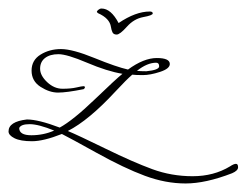

<svg xmlns="http://www.w3.org/2000/svg" viewBox="-20 -315 578 450"><path d="M331 -288Q338 -288 338 -283.5Q338 -279 316 -275Q294 -271 277.5 -252.5Q261 -234 253.5 -234Q246 -234 243.5 -239.5Q241 -245 240 -252Q237 -272 210 -284Q207 -286 207 -287.5Q207 -289 210.5 -292Q214 -295 218 -295Q240 -295 258 -261Q298 -288 331 -288ZM323 -148Q353 -151 353 -159.5Q353 -168 346 -168Q325 -168 301 -149Q308 -148 323 -148ZM107 -9Q70 -24 49.5 -24Q29 -24 25 -15Q25 2 53.5 2Q82 2 107 -9ZM519 75Q528 69 533 69Q538 69 538 77Q538 85 524 91Q462 115 415 115Q368 115 319.5 97Q271 79 207 43.5Q143 8 125 -1Q82 16 55 16Q28 16 14 9Q0 2 0 -7Q0 -30 43 -35Q70 -35 120 -16Q151 -33 202 -82Q253 -131 267 -142Q231 -148 184 -168Q137 -188 117 -188Q97 -188 85.5 -179Q74 -170 74 -154Q74 -138 90.5 -122.5Q107 -107 126.5 -107Q146 -107 159 -110Q172 -113 175.5 -113Q179 -113 179 -110.5Q179 -108 176 -106Q136 -98 116 -98Q96 -98 75 -111.5Q54 -125 54 -149.5Q54 -174 75 -187Q96 -200 123 -200Q150 -200 201.5 -179Q253 -158 280 -152Q317 -179 347.5 -179Q378 -179 378 -165Q378 -154 355 -146.5Q332 -139 315 -139Q298 -139 290 -140Q277 -129 250 -100Q188 -33 139 -8Q163 2 227.5 33.5Q292 65 337 81.5Q382 98 431.5 98Q481 98 519 75Z"/></svg>

Font: Miss Fajardose
Style: Regular
Weight: 400
Version: Version 1.000